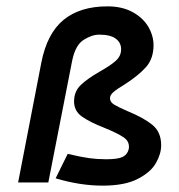

<svg xmlns="http://www.w3.org/2000/svg" viewBox="-20 -574 562 604"><path d="M110 -377 37 0H132L207 -383Q217 -432 243 -448.5Q269 -465 292 -465Q327 -465 344 -452.5Q361 -440 361 -419Q361 -398 344.5 -383Q328 -368 294 -349Q254 -326 233.5 -306Q213 -286 213 -255Q213 -225 237.5 -207.5Q262 -190 308 -172Q350 -155 369.5 -141.5Q389 -128 385 -105Q381 -88 366 -80.5Q351 -73 314 -73Q286 -73 260.5 -76.5Q235 -80 193 -90L155 -13Q232 10 303 10Q372 10 413 -11Q454 -32 470.5 -61Q487 -90 487 -117Q487 -159 459 -181.5Q431 -204 382 -224Q352 -237 339 -245Q326 -253 326 -265Q326 -275 337 -284.5Q348 -294 370 -307Q414 -335 438.5 -362Q463 -389 463 -432Q463 -461 447 -489Q431 -517 398 -535.5Q365 -554 318 -554Q232 -554 180 -511.5Q128 -469 110 -377Z"/></svg>

Font: Cambay Devanagari
Style: Bold Italic
Weight: 700
Designer: Pooja Saxena
Foundry: Pooja Saxena
Version: Version 1.005;PS 001.005;hotconv 1.0.70;makeotf.lib2.5.58329